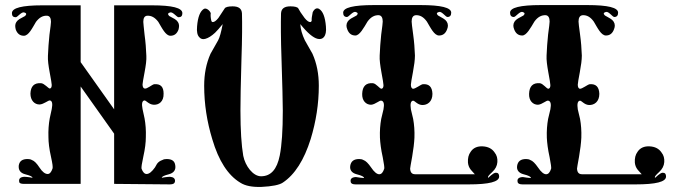

<svg xmlns="http://www.w3.org/2000/svg" viewBox="-20 -727 2658 757"><path d="M684 -659C694 -659 699 -664 699 -675C699 -696 659 -706 579 -706H430V-296L298 -482V-706H147C67 -706 27 -696 27 -675C27 -664 32 -659 42 -659C49 -659 64 -681 75 -678C84 -676 86 -671 79 -664L57 -652C46 -645 40 -636 40 -625C40 -620 41 -616 42 -611C48 -594 59 -586 74 -586C93 -586 107 -616 122 -641C135 -658 149 -666 166 -665C176 -664 181 -656 181 -641C181 -636 179 -619 175 -590C172 -561 170 -534 169 -507C168 -490 171 -468 176 -441C181 -414 184 -397 184 -392C184 -383 181 -378 176 -378C171 -378 155 -398 142 -399C115 -401 101 -387 100 -358C100 -331 116 -315 136 -315C153 -316 170 -332 177 -331C186 -329 188 -318 184 -297L176 -260C172 -238 170 -213 171 -186C171 -166 174 -140 181 -109C187 -82 189 -67 187 -62C182 -48 176 -41 168 -41C158 -41 147 -49 136 -66C125 -83 115 -93 106 -96C101 -99 95 -100 89 -100C68 -100 57 -92 54 -75C52 -57 60 -45 79 -40C98 -35 108 -31 108 -26L97 -28C89 -29 82 -30 76 -30C59 -29 53 -22 56 -9C57 -4 64 -2 75 -2H298V-386L430 -200V-2L650 0C663 0 669 -4 670 -12C671 -23 664 -29 650 -30C644 -30 637 -29 629 -28L618 -26C618 -31 627 -35 646 -40C665 -45 674 -57 671 -75C669 -92 658 -100 637 -100C631 -100 625 -99 620 -96C611 -93 604 -88 599 -81L591 -67C579 -50 568 -41 558 -41C550 -41 543 -48 538 -62C537 -67 539 -82 545 -109C552 -140 555 -166 555 -186C556 -213 554 -238 550 -260L542 -297C538 -318 540 -329 549 -331C556 -332 566 -315 586 -314C606 -313 626 -326 625 -358C625 -385 613 -397 588 -395C580 -394 559 -375 550 -378C545 -379 542 -385 542 -394C542 -399 545 -415 550 -442C555 -469 558 -490 557 -507C556 -534 554 -561 550 -590C547 -619 545 -636 545 -641C545 -656 550 -664 560 -665C577 -666 591 -658 604 -641C619 -616 633 -586 652 -586C667 -586 678 -594 684 -611C685 -616 686 -620 686 -625C686 -636 680 -645 669 -652L647 -664C640 -671 642 -676 651 -678C662 -681 677 -659 684 -659Z M1265 -623C1262 -660 1253 -683 1238 -692C1229 -697 1220 -693 1213 -679C1210 -664 1208 -653 1209 -646C1208 -642 1206 -640 1203 -640C1197 -640 1190 -645 1181 -656C1168 -673 1160 -686 1156 -694C1153 -699 1142 -702 1125 -702C1101 -702 1089 -693 1088 -674C1087 -637 1087 -576 1090 -492C1093 -395 1095 -327 1095 -290C1095 -213 1091 -154 1083 -114C1072 -59 1048 -32 1009 -32C978 -32 947 -72 939 -113C932 -154 928 -213 928 -291C928 -327 929 -394 932 -493C935 -576 935 -637 934 -674C933 -693 921 -702 897 -702C880 -702 869 -699 866 -694L841 -656C832 -645 825 -640 819 -640C816 -640 814 -642 813 -646C810 -659 810 -669 811 -675C807 -686 793 -697 784 -692C769 -683 760 -660 757 -623C755 -602 758 -588 766 -580C772 -573 780 -571 790 -574C801 -577 814 -585 828 -598C836 -606 846 -617 858 -632C852 -600 846 -579 840 -568L810 -515C793 -477 785 -435 785 -389C785 -317 796 -247 817 -178C842 -93 879 -36 927 -7C947 6 975 11 1010 10C1053 8 1082 2 1095 -7C1142 -38 1179 -96 1205 -179C1226 -248 1237 -318 1237 -389C1237 -435 1229 -477 1212 -515L1182 -568C1171 -591 1165 -612 1164 -632C1192 -597 1215 -578 1232 -574C1252 -569 1269 -582 1265 -623Z M1828 0C1908 0 1948 -10 1948 -31C1948 -41 1944 -46 1935 -46C1924 -46 1906 -26 1905 -26C1904 -26 1904 -27 1904 -28C1903 -31 1909 -38 1921 -49C1933 -60 1940 -73 1941 -88C1942 -102 1939 -115 1930 -126C1920 -141 1904 -149 1883 -150C1862 -151 1846 -144 1836 -129C1827 -117 1824 -103 1825 -86C1826 -76 1829 -67 1836 -58L1852 -40H1617C1604 -40 1598 -47 1597 -62C1597 -65 1600 -81 1605 -109C1610 -138 1613 -163 1614 -184C1615 -211 1613 -236 1609 -258L1600 -296C1597 -317 1599 -328 1608 -330C1615 -331 1625 -314 1644 -313C1665 -312 1685 -326 1685 -357C1684 -384 1672 -397 1647 -395C1639 -394 1617 -376 1608 -377C1603 -378 1600 -384 1600 -393C1600 -399 1603 -415 1608 -442C1613 -469 1616 -491 1616 -508C1615 -535 1613 -562 1609 -591C1605 -620 1603 -637 1603 -642C1603 -657 1608 -666 1619 -667C1636 -668 1650 -660 1663 -642C1678 -617 1692 -587 1711 -587C1726 -587 1737 -595 1743 -612C1745 -617 1746 -622 1746 -626C1746 -637 1740 -647 1728 -654L1707 -666C1700 -673 1701 -677 1711 -680C1722 -683 1737 -660 1744 -660C1754 -660 1759 -666 1759 -677C1759 -697 1719 -707 1638 -707H1454C1373 -707 1333 -697 1333 -677C1333 -666 1338 -660 1348 -660C1355 -660 1371 -683 1382 -680C1391 -677 1393 -673 1386 -666L1364 -654C1352 -647 1346 -637 1346 -626C1346 -622 1347 -617 1349 -612C1355 -595 1366 -587 1381 -587C1398 -587 1414 -617 1429 -642C1442 -660 1457 -668 1474 -667C1484 -666 1489 -657 1489 -642C1489 -637 1487 -620 1483 -591C1480 -562 1478 -535 1477 -508C1476 -491 1479 -469 1484 -441C1489 -414 1492 -397 1492 -391C1492 -382 1489 -378 1484 -377C1477 -377 1463 -398 1450 -399C1423 -401 1409 -387 1408 -357C1407 -330 1423 -314 1443 -314C1460 -315 1477 -333 1484 -330C1493 -328 1496 -317 1492 -296L1483 -258C1479 -236 1477 -211 1478 -184C1479 -164 1482 -138 1489 -107C1494 -81 1496 -66 1495 -62C1490 -47 1484 -40 1475 -40C1466 -40 1455 -49 1443 -67C1432 -83 1422 -93 1413 -96C1408 -99 1402 -100 1396 -100C1375 -100 1364 -91 1361 -74C1358 -57 1367 -45 1386 -40C1406 -35 1416 -30 1415 -25C1404 -26 1394 -27 1383 -29C1366 -28 1360 -21 1363 -9C1364 -3 1371 0 1382 0Z M2486 0C2566 0 2606 -10 2606 -31C2606 -41 2602 -46 2593 -46C2582 -46 2564 -26 2563 -26C2562 -26 2562 -27 2562 -28C2561 -31 2567 -38 2579 -49C2591 -60 2598 -73 2599 -88C2600 -102 2597 -115 2588 -126C2578 -141 2562 -149 2541 -150C2520 -151 2504 -144 2494 -129C2485 -117 2482 -103 2483 -86C2484 -76 2487 -67 2494 -58L2510 -40H2275C2262 -40 2256 -47 2255 -62C2255 -65 2258 -81 2263 -109C2268 -138 2271 -163 2272 -184C2273 -211 2271 -236 2267 -258L2258 -296C2255 -317 2257 -328 2266 -330C2273 -331 2283 -314 2302 -313C2323 -312 2343 -326 2343 -357C2342 -384 2330 -397 2305 -395C2297 -394 2275 -376 2266 -377C2261 -378 2258 -384 2258 -393C2258 -399 2261 -415 2266 -442C2271 -469 2274 -491 2274 -508C2273 -535 2271 -562 2267 -591C2263 -620 2261 -637 2261 -642C2261 -657 2266 -666 2277 -667C2294 -668 2308 -660 2321 -642C2336 -617 2350 -587 2369 -587C2384 -587 2395 -595 2401 -612C2403 -617 2404 -622 2404 -626C2404 -637 2398 -647 2386 -654L2365 -666C2358 -673 2359 -677 2369 -680C2380 -683 2395 -660 2402 -660C2412 -660 2417 -666 2417 -677C2417 -697 2377 -707 2296 -707H2112C2031 -707 1991 -697 1991 -677C1991 -666 1996 -660 2006 -660C2013 -660 2029 -683 2040 -680C2049 -677 2051 -673 2044 -666L2022 -654C2010 -647 2004 -637 2004 -626C2004 -622 2005 -617 2007 -612C2013 -595 2024 -587 2039 -587C2056 -587 2072 -617 2087 -642C2100 -660 2115 -668 2132 -667C2142 -666 2147 -657 2147 -642C2147 -637 2145 -620 2141 -591C2138 -562 2136 -535 2135 -508C2134 -491 2137 -469 2142 -441C2147 -414 2150 -397 2150 -391C2150 -382 2147 -378 2142 -377C2135 -377 2121 -398 2108 -399C2081 -401 2067 -387 2066 -357C2065 -330 2081 -314 2101 -314C2118 -315 2135 -333 2142 -330C2151 -328 2154 -317 2150 -296L2141 -258C2137 -236 2135 -211 2136 -184C2137 -164 2140 -138 2147 -107C2152 -81 2154 -66 2153 -62C2148 -47 2142 -40 2133 -40C2124 -40 2113 -49 2101 -67C2090 -83 2080 -93 2071 -96C2066 -99 2060 -100 2054 -100C2033 -100 2022 -91 2019 -74C2016 -57 2025 -45 2044 -40C2064 -35 2074 -30 2073 -25C2062 -26 2052 -27 2041 -29C2024 -28 2018 -21 2021 -9C2022 -3 2029 0 2040 0Z"/></svg>

Font: GFS Eustace
Style: Regular
Weight: 400
Designer: George Matthiopoulos
Foundry: George Matthiopoulos
Version: Version 1.0